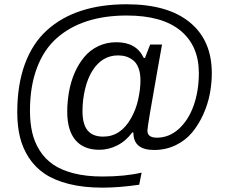

<svg xmlns="http://www.w3.org/2000/svg" viewBox="-20 -718 1048 891"><path d="M455.1 152.8Q367.7 152.8 300 135.7Q232.4 118.7 187.5 88.4Q142.6 58.1 113.8 13.7Q85 -30.8 72.5 -82.3Q60.1 -133.8 60.1 -196.8Q60.1 -324.7 95.5 -420.9Q130.9 -517.1 197.8 -577.6Q264.6 -638.2 357.4 -668.2Q450.2 -698.2 567.9 -698.2Q758.3 -698.2 860.6 -614.5Q962.9 -530.8 962.9 -378.9Q962.9 -330.1 953.4 -281Q943.8 -231.9 922.4 -185.1Q900.9 -138.2 870.6 -102.1Q840.3 -65.9 794.7 -43.9Q749 -22 694.8 -22Q599.1 -22 599.1 -102.1L594.2 -104Q564.9 -64 524.7 -43.5Q484.4 -22.9 440.9 -22.9Q368.2 -22.9 330.1 -67.9Q292 -112.8 292 -200.2Q292 -242.2 299.8 -290Q308.6 -338.9 326.2 -379.6Q343.8 -420.4 370.6 -452.9Q397.5 -485.4 435.8 -503.7Q474.1 -522 520 -522Q613.3 -522 647 -449.2H652.8L676.8 -511.2H731.9L711.9 -398.9Q664.1 -131.8 664.1 -111.8Q664.1 -79.1 708 -79.1Q764.6 -79.1 809.6 -119.6Q854.5 -160.2 878.7 -228.3Q902.8 -296.4 902.8 -378.9Q902.8 -505.4 817.9 -575.7Q732.9 -646 567.9 -646Q465.8 -646 384.5 -619.9Q303.2 -593.8 243.4 -541Q183.6 -488.3 151.4 -402.8Q119.1 -317.4 119.1 -204.1Q119.1 -148.9 129.2 -104.2Q139.2 -59.6 163.6 -20.5Q188 18.6 225.8 44.9Q263.7 71.3 321.8 86.2Q379.9 101.1 455.1 101.1Q560.5 101.1 637.2 83L626 139.2Q533.2 152.8 455.1 152.8ZM459 -84Q540 -84 587.9 -168.9Q610.4 -208 621.1 -255.9Q631.8 -303.7 631.8 -345.2Q631.8 -378.4 622.8 -402.1Q613.8 -425.8 598.1 -438Q582.5 -450.2 565.4 -455.6Q548.3 -460.9 527.8 -460.9Q455.1 -460.9 410.2 -392.1Q386.7 -355.5 374.8 -304.9Q362.8 -254.4 362.8 -202.1Q362.8 -141.6 386.5 -112.8Q410.2 -84 459 -84Z"/></svg>

Font: Archivo Light
Style: Italic
Weight: 300
Italic angle: -10°
Designer: Hector Gatti
Foundry: Omnibus-Type
Version: Version 2.001